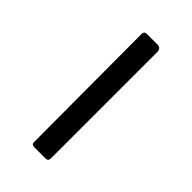

<svg xmlns="http://www.w3.org/2000/svg" viewBox="26 -147 458 458"><g transform="rotate(-45 255.5 82.5)"><path d="M446 99Q446 111 432 111H76Q70 111 67.5 109Q65 107 65 101V65Q65 55 72 55L437 54Q446 54 446 63Z"/></g></svg>

Font: Libre Franklin Light
Style: Regular
Weight: 300
Designer: Pablo Impallari, Rodrigo Fuenzalida, Nhung Nguyen
Foundry: Impallari Type
Version: Version 3.000